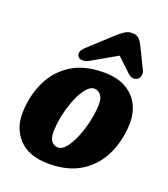

<svg xmlns="http://www.w3.org/2000/svg" viewBox="-126 -754 748 853"><g transform="rotate(20 248.0 -327.5)"><path d="M296 -456Q359 -456 401 -432Q443 -408 463 -366.2Q483 -324.5 480 -272Q476.5 -196 445.5 -131.8Q414.5 -67.5 354 -29Q293.5 9.5 201.5 9.5Q107.5 9.5 59.5 -42.2Q11.5 -94 16.5 -175Q20 -249.5 50.5 -313.8Q81 -378 141.8 -417Q202.5 -456 296 -456ZM215.5 -72.5Q235.5 -72.5 253.2 -94.2Q271 -116 285.5 -150Q300 -184 309.2 -221.8Q318.5 -259.5 321 -291.5Q326 -336.5 313 -355.2Q300 -374 280.5 -374Q261 -374 243 -352.2Q225 -330.5 210.5 -296.5Q196 -262.5 186.8 -224.8Q177.5 -187 175.5 -155Q170.5 -110 183 -91.2Q195.5 -72.5 215.5 -72.5ZM217 -482.5Q199.5 -473 185 -473.8Q170.5 -474.5 165 -483Q150.5 -503.5 180.5 -530.5L280.5 -622.5Q300.5 -641 317.2 -652.2Q334 -663.5 353.5 -663.5Q374.5 -663.5 385.8 -652.5Q397 -641.5 406 -622.5L453 -526.5Q459.5 -514 457 -501Q454.5 -488 448 -483Q425 -466.5 402 -486.5L335 -550Z"/></g></svg>

Font: Fraunces 144pt S100
Style: Bold Italic
Weight: 700
Italic angle: -16°
Version: Version 1.000; ttfautohint (v1.8.3)